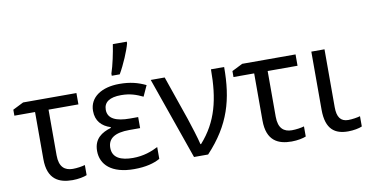

<svg xmlns="http://www.w3.org/2000/svg" viewBox="-77 -1014 2368 1234"><g transform="rotate(-10 1107.0 -397.0)"><path d="M428 -536H80L10 -501V-462H145V-155C145 -21 220 11 307 11C345 11 383 3 401 -5V-71C381 -65 348 -60 321 -60C269 -60 233 -87 233 -164V-462H428Z M671 -606H723C756 -662 793 -750 804 -794V-805H713C705 -751 688 -669 671 -620ZM792 -315H738C650 -315 595 -338 595 -397C595 -447 633 -473 708 -473C767 -473 807 -458 849 -438L881 -508C831 -532 781 -546 709 -546C594 -546 513 -494 513 -404C513 -339 550 -300 607 -282V-277C546 -259 494 -226 494 -146C494 -57 562 10 709 10C786 10 840 -5 879 -27V-104C838 -83 784 -62 714 -62C637 -62 581 -85 581 -151C581 -212 626 -243 722 -243H792Z M913 -536 1101 0H1193C1349 -166 1392 -326 1392 -536H1306C1306 -342 1272 -199 1160 -74H1156C1147 -114 1120 -199 1104 -247L1004 -536Z M1858 -536H1510L1440 -501V-462H1575V-155C1575 -21 1650 11 1737 11C1775 11 1813 3 1831 -5V-71C1811 -65 1778 -60 1751 -60C1699 -60 1663 -87 1663 -164V-462H1858Z M2047 -536H1961V-157C1961 -26 2022 10 2106 10C2140 10 2178 3 2197 -6V-73C2180 -68 2146 -62 2119 -62C2069 -62 2047 -94 2047 -158Z"/></g></svg>

Font: Noto Sans Thai
Style: Regular
Weight: 400
Designer: Monotype Design Team
Foundry: Monotype Imaging Inc.
Version: Version 1.901